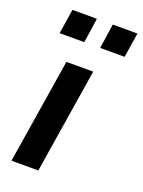

<svg xmlns="http://www.w3.org/2000/svg" viewBox="-137 -777 627 841"><g transform="rotate(20 177.0 -356.0)"><path d="M26 0 104 -489H229L151 0ZM222 -597 239 -712H354L336 -597ZM33 -597 51 -712H165L148 -597Z"/></g></svg>

Font: Nunito Sans 12pt
Style: Bold Italic
Weight: 700
Italic angle: -9°
Designer: Vernon Adams
Foundry: Vernon Adams
Version: Version 3.101;gftools[0.9.27]